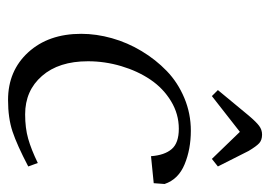

<svg xmlns="http://www.w3.org/2000/svg" viewBox="-118 -553 678 482"><g transform="rotate(90 221.0 -312.0)"><path d="M64.9 -176.8Q64.9 -214.8 75.9 -253.9Q86.9 -293 108.2 -328.4Q129.4 -363.8 158.2 -391.6Q187 -419.4 226.1 -435.8Q265.1 -452.1 308.1 -452.1Q354.5 -452.1 392.3 -436.5Q430.2 -420.9 441.9 -386.2L439.9 -358.9L372.1 -352.1Q369.6 -386.2 354.2 -404.1Q338.9 -421.9 303.2 -421.9Q266.1 -421.9 233.9 -402.3Q201.7 -382.8 179.9 -350.6Q158.2 -318.4 146 -277.3Q133.8 -236.3 133.8 -193.8Q133.8 -120.6 170.7 -78.4Q207.5 -36.1 267.1 -36.1Q301.3 -36.1 328.1 -43.7Q355 -51.3 389.2 -67.9L397.9 -43.9Q343.8 -15.6 310.1 -4.4Q276.4 6.8 231 6.8Q157.7 6.8 111.3 -43.9Q64.9 -94.7 64.9 -176.8ZM206.1 -520 270 -597.2Q286.1 -616.2 295.9 -623.5Q305.7 -630.9 317.9 -630.9Q331.5 -630.9 339.4 -623.8Q347.2 -616.7 358.9 -597.2L397.9 -520L378.9 -504.9L311 -575.2L221.2 -504.9Z"/></g></svg>

Font: Dehuti
Style: Italic
Weight: 400
Version: Version 1.2